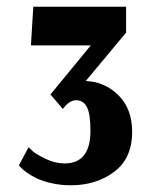

<svg xmlns="http://www.w3.org/2000/svg" viewBox="-20 -770 453 571"><path d="M355 -750V-673L235 -529Q292 -527 332.5 -486.5Q373 -446 373 -378Q373 -299 319.5 -259Q266 -219 191 -219Q161 -219 134 -225Q107 -231 89.5 -239.5Q72 -248 59.5 -257Q47 -266 42 -272L36 -278L65 -332Q70 -327 79 -319Q88 -311 116 -297.5Q144 -284 172 -284Q249 -284 249 -381Q249 -431 238.5 -451.5Q228 -472 206 -472Q191 -472 176 -457L167 -446L130 -489L250 -635H72L79 -750Z"/></svg>

Font: ArsenalBold
Style: Bold
Weight: 700
Designer: Andrij Shevchenko
Foundry: Stairsfor.com
Version: Version 1.000